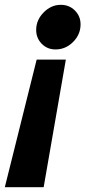

<svg xmlns="http://www.w3.org/2000/svg" viewBox="-41 -732 354 796"><path d="M232 -485 140 44H-21L111 -485ZM211 -712Q246 -712 269.5 -688.5Q293 -665 293 -631Q293 -589 262 -558Q231 -527 189 -527Q155 -527 132 -550.5Q109 -574 109 -608Q109 -649 140 -680.5Q171 -712 211 -712Z"/></svg>

Font: Red Hat Display Black
Style: Italic
Weight: 900
Italic angle: -12°
Designer: Pentagram / MCKL
Foundry: Pentagram / MCKL
Version: Version 1.003; Red Hat Display Black Italic